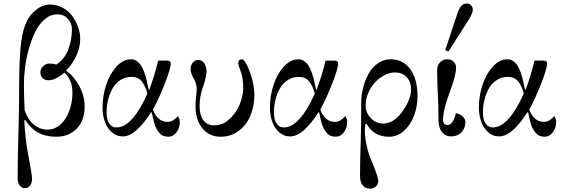

<svg xmlns="http://www.w3.org/2000/svg" viewBox="-20 -782 3248 1109"><path d="M82 252Q82 134.8 86.4 -14.6Q90.8 -161.6 90.8 -282.7Q90.8 -408.7 97.7 -495.4Q104.5 -582 125 -636.7Q145.5 -690.4 185.5 -723.1Q225.6 -755.9 269.5 -755.9Q308.6 -755.9 342.5 -737.1Q376.5 -718.3 397.7 -689Q418.9 -659.7 431.2 -625.5Q443.4 -591.3 443.4 -559.1Q443.4 -508.8 420.9 -460Q398.4 -411.1 361.8 -374.5Q409.2 -339.4 439 -283.4Q468.8 -227.5 468.8 -165.5Q468.8 -85 422.9 -38.6Q377 7.8 305.7 7.8Q246.1 7.8 203.4 -14.4Q160.6 -36.6 124.5 -89.4L120.6 -87.4Q123.5 17.1 148.9 145Q165 226.6 165 252.9Q165 273.9 154.3 289.3Q143.6 304.7 123 304.7Q104.5 304.7 93.3 288.8Q82 272.9 82 252ZM118.2 -293.9Q118.2 -216.8 122.6 -143.6Q141.6 -89.8 176.5 -61.5Q211.4 -33.2 254.9 -33.2Q287.6 -33.2 315.4 -52.2Q343.3 -71.3 361.1 -101.8Q378.9 -132.3 388.7 -169.4Q398.4 -206.5 398.4 -244.1Q398.4 -323.2 351.6 -362.3Q299.8 -318.4 262.2 -318.4Q240.7 -318.4 227.1 -329.8Q213.4 -341.3 213.4 -363.8Q213.4 -384.8 229.5 -399.9Q245.6 -415 265.6 -415Q286.1 -415 305.2 -409.2Q351.6 -439 373.5 -493.7Q395.5 -548.3 395.5 -614.3Q395.5 -647 372.1 -673.1Q348.6 -699.2 311.5 -699.2Q272 -699.2 238.8 -670.9Q205.6 -642.6 183.8 -598.6Q162.1 -554.7 146.7 -499.5Q131.3 -444.3 124.8 -392.1Q118.2 -339.8 118.2 -293.9Z M572.3 -161.1Q572.3 -227.1 592.8 -290.5Q613.3 -354 652.1 -396.7Q690.9 -439.5 737.3 -439.5Q755.4 -439.5 770.3 -429Q785.2 -418.5 795.4 -402.6Q805.7 -386.7 814.2 -361.8Q822.8 -336.9 827.9 -314.9Q833 -293 838.9 -263.2H841.8Q870.1 -335.4 893.6 -432.1H943.4Q966.3 -432.1 966.3 -416Q966.3 -386.2 932.1 -299.3Q897.9 -212.4 863.3 -148.9Q890.1 -78.1 946.8 -78.1Q965.3 -78.1 978.5 -86.2Q991.7 -94.2 1008.8 -111.3Q1018.6 -91.8 1018.6 -77.1Q1018.6 -43.9 999.5 -18.1Q980.5 7.8 952.1 7.8Q936 7.8 922.6 2.2Q909.2 -3.4 899.9 -15.1Q890.6 -26.9 883.8 -38.6Q877 -50.3 871.6 -69.1Q866.2 -87.9 863.5 -100.3Q860.8 -112.8 856.9 -132.8H851.6Q814 -71.8 771.5 -33Q729 5.9 689.5 5.9Q651.4 5.9 623.8 -20Q596.2 -45.9 584.2 -82.8Q572.3 -119.6 572.3 -161.1ZM595.7 -132.8Q595.7 -109.9 600.3 -91.6Q605 -73.2 618.4 -59.6Q631.8 -45.9 653.3 -45.9Q730 -45.9 804.7 -186.5Q818.8 -212.9 831.5 -242.2Q819.3 -287.1 798.3 -312.5Q777.3 -337.9 739.7 -337.9Q704.6 -337.9 676.3 -320.1Q647.9 -302.2 630.9 -272.7Q613.8 -243.2 604.7 -207.3Q595.7 -171.4 595.7 -132.8Z M1081.1 -383.8Q1081.1 -403.8 1093 -419.7Q1105 -435.5 1127 -435.5Q1148.4 -435.5 1160.6 -415.5Q1172.9 -395.5 1172.9 -369.6Q1172.9 -358.4 1167.5 -332.3Q1162.1 -306.2 1155.3 -288.6Q1132.8 -230.5 1132.8 -168Q1132.8 -117.2 1154.5 -87.6Q1176.3 -58.1 1215.8 -58.1Q1252.4 -58.1 1279.1 -74.2Q1305.7 -90.3 1332 -123Q1357.4 -154.8 1371.1 -197.5Q1384.8 -240.2 1384.8 -267.6Q1384.8 -332 1372.1 -364.3Q1356.4 -403.8 1356.4 -418.5Q1356.4 -439.5 1377.4 -439.5Q1387.2 -439.5 1400.9 -416Q1414.6 -392.6 1426.8 -356.4Q1449.2 -290.5 1449.2 -234.4Q1449.2 -168.9 1426.5 -114.3Q1403.8 -59.6 1358.9 -25.9Q1314 7.8 1255.4 7.8Q1189 7.8 1149.2 -40.3Q1109.4 -88.4 1109.4 -168.5Q1109.4 -201.2 1112.3 -222.7Q1116.2 -252.9 1116.2 -267.6Q1116.2 -298.3 1101.1 -324.2Q1081.1 -357.4 1081.1 -383.8Z M1539.1 -161.1Q1539.1 -227.1 1559.6 -290.5Q1580.1 -354 1618.9 -396.7Q1657.7 -439.5 1704.1 -439.5Q1722.2 -439.5 1737.1 -429Q1752 -418.5 1762.2 -402.6Q1772.5 -386.7 1781 -361.8Q1789.6 -336.9 1794.7 -314.9Q1799.8 -293 1805.7 -263.2H1808.6Q1836.9 -335.4 1860.4 -432.1H1910.2Q1933.1 -432.1 1933.1 -416Q1933.1 -386.2 1898.9 -299.3Q1864.7 -212.4 1830.1 -148.9Q1856.9 -78.1 1913.6 -78.1Q1932.1 -78.1 1945.3 -86.2Q1958.5 -94.2 1975.6 -111.3Q1985.4 -91.8 1985.4 -77.1Q1985.4 -43.9 1966.3 -18.1Q1947.3 7.8 1918.9 7.8Q1902.8 7.8 1889.4 2.2Q1876 -3.4 1866.7 -15.1Q1857.4 -26.9 1850.6 -38.6Q1843.8 -50.3 1838.4 -69.1Q1833 -87.9 1830.3 -100.3Q1827.6 -112.8 1823.7 -132.8H1818.4Q1780.8 -71.8 1738.3 -33Q1695.8 5.9 1656.2 5.9Q1618.2 5.9 1590.6 -20Q1563 -45.9 1551 -82.8Q1539.1 -119.6 1539.1 -161.1ZM1562.5 -132.8Q1562.5 -109.9 1567.1 -91.6Q1571.8 -73.2 1585.2 -59.6Q1598.6 -45.9 1620.1 -45.9Q1696.8 -45.9 1771.5 -186.5Q1785.6 -212.9 1798.3 -242.2Q1786.1 -287.1 1765.1 -312.5Q1744.1 -337.9 1706.5 -337.9Q1671.4 -337.9 1643.1 -320.1Q1614.7 -302.2 1597.7 -272.7Q1580.6 -243.2 1571.5 -207.3Q1562.5 -171.4 1562.5 -132.8Z M2059.6 234.4Q2059.6 142.1 2064 17.6Q2066.4 -44.4 2066.4 -187.5Q2066.4 -231.9 2077.6 -275.9Q2088.9 -319.8 2109.4 -356.7Q2129.9 -393.6 2162.8 -416.5Q2195.8 -439.5 2235.4 -439.5Q2309.6 -439.5 2350.6 -381.1Q2391.6 -322.8 2391.6 -227.1Q2391.6 -165.5 2370.6 -111.6Q2349.6 -57.6 2311.8 -24.9Q2273.9 7.8 2228.5 7.8Q2138.2 7.8 2097.7 -66.9L2090.3 -64Q2087.4 -39.6 2087.4 -26.4Q2087.4 7.8 2096.9 54.2Q2106.4 100.6 2121.1 134.8Q2165 239.3 2165 261.7Q2165 282.2 2151.6 294.9Q2138.2 307.6 2119.1 307.6Q2090.3 307.6 2075 288.6Q2059.6 269.5 2059.6 234.4ZM2091.8 -172.9Q2091.8 -131.3 2121.8 -99.9Q2151.9 -68.4 2194.3 -68.4Q2258.8 -68.4 2311.5 -148.4Q2354.5 -213.4 2354.5 -266.6Q2354.5 -308.6 2329.6 -335.9Q2304.7 -363.3 2262.7 -363.3Q2219.2 -363.3 2179.2 -335.2Q2139.2 -307.1 2115.5 -262.9Q2091.8 -218.8 2091.8 -172.9Z M2551.8 -492.2 2621.1 -702.1Q2630.9 -731.4 2643.6 -746.6Q2656.2 -761.7 2676.8 -761.7Q2691.4 -761.7 2701.2 -751.2Q2710.9 -740.7 2710.9 -725.1Q2710.9 -707 2688.5 -670.4L2570.3 -484.4ZM2504.9 -378.4Q2504.9 -404.3 2521.5 -421.9Q2538.1 -439.5 2562 -439.5Q2586.4 -439.5 2600.3 -425.8Q2614.3 -412.1 2614.3 -390.6Q2614.3 -347.2 2577.1 -248Q2539.1 -147 2539.1 -86.9Q2539.1 -75.7 2546.1 -67.6Q2553.2 -59.6 2564.9 -59.6Q2582.5 -59.6 2595 -79.8Q2607.4 -100.1 2613.3 -128.4Q2636.2 -123.5 2652.1 -109.4Q2668 -95.2 2668 -77.6Q2668 -41.5 2645.5 -17.8Q2623 5.9 2585.9 5.9Q2552.2 5.9 2532.5 -19.8Q2512.7 -45.4 2512.7 -90.8Q2512.7 -166.5 2509.3 -229.5Q2504.9 -310.5 2504.9 -378.4Z M2746.1 -161.1Q2746.1 -227.1 2766.6 -290.5Q2787.1 -354 2825.9 -396.7Q2864.7 -439.5 2911.1 -439.5Q2929.2 -439.5 2944.1 -429Q2959 -418.5 2969.2 -402.6Q2979.5 -386.7 2988 -361.8Q2996.6 -336.9 3001.7 -314.9Q3006.8 -293 3012.7 -263.2H3015.6Q3043.9 -335.4 3067.4 -432.1H3117.2Q3140.1 -432.1 3140.1 -416Q3140.1 -386.2 3106 -299.3Q3071.8 -212.4 3037.1 -148.9Q3064 -78.1 3120.6 -78.1Q3139.2 -78.1 3152.3 -86.2Q3165.5 -94.2 3182.6 -111.3Q3192.4 -91.8 3192.4 -77.1Q3192.4 -43.9 3173.3 -18.1Q3154.3 7.8 3126 7.8Q3109.9 7.8 3096.4 2.2Q3083 -3.4 3073.7 -15.1Q3064.5 -26.9 3057.6 -38.6Q3050.8 -50.3 3045.4 -69.1Q3040 -87.9 3037.4 -100.3Q3034.7 -112.8 3030.8 -132.8H3025.4Q2987.8 -71.8 2945.3 -33Q2902.8 5.9 2863.3 5.9Q2825.2 5.9 2797.6 -20Q2770 -45.9 2758.1 -82.8Q2746.1 -119.6 2746.1 -161.1ZM2769.5 -132.8Q2769.5 -109.9 2774.2 -91.6Q2778.8 -73.2 2792.2 -59.6Q2805.7 -45.9 2827.1 -45.9Q2903.8 -45.9 2978.5 -186.5Q2992.7 -212.9 3005.4 -242.2Q2993.2 -287.1 2972.2 -312.5Q2951.2 -337.9 2913.6 -337.9Q2878.4 -337.9 2850.1 -320.1Q2821.8 -302.2 2804.7 -272.7Q2787.6 -243.2 2778.6 -207.3Q2769.5 -171.4 2769.5 -132.8Z"/></svg>

Font: Theano Didot
Style: Regular
Weight: 400
Designer: Alexey Kryukov
Version: Version 2.0